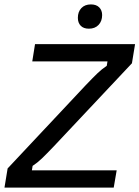

<svg xmlns="http://www.w3.org/2000/svg" viewBox="-22 -850 632 870"><path d="M-1.7 0 12.5 -86.7 365.8 -463.3Q399.2 -498.3 419.6 -517.9Q440 -537.5 461.7 -551.7L465 -571.7H124.2L136.7 -650H590L575.8 -563.3L221.7 -186.7Q188.3 -151.7 167.9 -132.1Q147.5 -112.5 125.8 -98.3L122.5 -78.3H506.7L493.3 0ZM380.8 -720Q356.7 -720 343.8 -733.3Q330.8 -746.7 330.8 -769.2Q330.8 -796.7 346.7 -813.3Q362.5 -830 390 -830Q414.2 -830 427.5 -816.7Q440.8 -803.3 440.8 -781.7Q440.8 -754.2 424.6 -737.1Q408.3 -720 380.8 -720Z"/></svg>

Font: Familjen Grotesk GF
Style: Italic
Weight: 400
Designer: Anders Wikstroem, Jonas Baeckman, Matilda Gysing, Kristian Moeller
Foundry: Familjen STHML AB
Version: Version 2.000; Beta; Release 4; Build 6